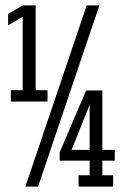

<svg xmlns="http://www.w3.org/2000/svg" viewBox="-20 -691 455 711"><path d="M271 0H399V-42H359V-96H405V-136H359V-356H299L201 -127V-96H312V-42H271ZM312 -136H245L312 -303ZM20 -315H156V-357H112V-671H64L10 -639V-597L64 -629V-357H20ZM348 -671H301L74 0H121Z"/></svg>

Font: Stint Ultra Condensed
Style: Regular
Weight: 400
Width: 1
Designer: Astigmatic (AOETI)
Foundry: Astigmatic (AOETI)
Version: Version 1.000